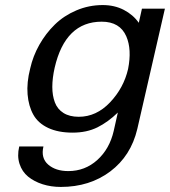

<svg xmlns="http://www.w3.org/2000/svg" viewBox="-20 -533 665 751"><path d="M288.1 -76.2Q356.9 -76.2 410.4 -132.6Q463.9 -189 481 -263.2Q496.1 -339.8 474.1 -390.6Q449.2 -448.2 377.9 -448.2Q235.4 -448.2 193.8 -268.1Q184.6 -227.1 184.6 -193.1Q184.6 -159.2 194.6 -132.6Q204.6 -106 228.3 -91.1Q252 -76.2 288.1 -76.2ZM98.1 -265.1Q108.9 -313.5 133.8 -357.7Q158.7 -401.9 194.3 -436.8Q230 -471.7 278.8 -492.4Q327.6 -513.2 381.8 -513.2Q427.7 -513.2 464.1 -494.4Q500.5 -475.6 522.9 -443.8L535.2 -499H625L517.1 -28.8Q492.2 76.7 411.4 137.5Q330.6 198.2 217.8 198.2Q179.7 198.2 146.7 187.7Q113.8 177.2 90.1 158Q66.4 138.7 56.4 107.9Q46.4 77.1 55.2 40H149.9Q139.2 85.4 168.5 110.8Q197.8 136.2 247.1 136.2Q312.5 136.2 360.6 92.8Q408.7 49.3 424.8 -21L440.9 -92.8Q402.8 -55.7 361.1 -34.9Q319.3 -14.2 264.2 -14.2Q207.5 -14.2 168.2 -32.7Q128.9 -51.3 110.4 -84.5Q91.8 -117.7 87.9 -163.8Q84 -210 98.1 -265.1Z"/></svg>

Font: Perun
Style: Italic
Weight: 400
Italic angle: -12°
Foundry: Stefan Peev, Context Ltd
Version: Version 001.000